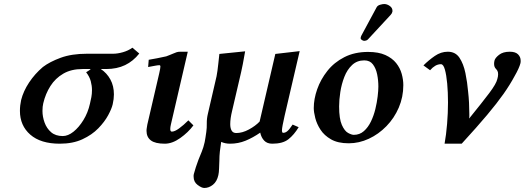

<svg xmlns="http://www.w3.org/2000/svg" viewBox="-20 -702 2607 954"><path d="M193 -369Q227 -395 281.5 -415Q336 -435 412 -435H542Q564 -435 590.5 -442.5Q617 -450 638 -465L672 -436Q642 -398 601.5 -378.5Q561 -359 507 -359H481Q511 -339 528.5 -307Q546 -275 546 -233Q546 -210 540 -184Q535 -162 517.5 -129.5Q500 -97 468.5 -64.5Q437 -32 389.5 -10Q342 12 277 12Q182 12 130.5 -33Q79 -78 79 -151Q79 -178 85 -205Q96 -249 124.5 -292Q153 -335 193 -369ZM292 -26Q318 -26 345 -47.5Q372 -69 394.5 -105.5Q417 -142 427 -187Q431 -203 434 -219.5Q437 -236 437 -254Q437 -276 431 -298.5Q425 -321 408 -343Q415 -347 423 -352.5Q431 -358 430 -359H390Q334 -359 294.5 -336Q255 -313 230.5 -274.5Q206 -236 195 -189Q193 -181 192 -171.5Q191 -162 191 -151Q191 -122 201.5 -93Q212 -64 234 -45Q256 -26 292 -26Z M913 -445 829 -83Q826 -70 826 -61Q826 -48 834 -48Q848 -48 870 -64Q892 -80 916 -104L941 -79Q915 -44 875.5 -16Q836 12 799 12Q751 12 729.5 -4.5Q708 -21 708 -52Q708 -60 709.5 -67.5Q711 -75 712 -83L771 -337Q777 -363 777 -371Q777 -378 772 -378Q765 -378 754 -376Q743 -374 716 -369L719 -405Q733 -407 760.5 -412.5Q788 -418 806 -422Q814 -425 824 -429Q834 -433 841 -436Q850 -440 857.5 -442.5Q865 -445 876 -445Z M995 232Q982 232 962 217Q942 202 942 176Q942 173 942 169.5Q942 166 943 163Q947 147 953 129Q959 111 966 92Q974 72 982.5 51.5Q991 31 997 4Q999 -7 1001 -19Q1003 -31 1005 -46Q1008 -66 1007.5 -89Q1007 -112 1013 -137L1056 -323Q1058 -332 1060.5 -350.5Q1063 -369 1065 -388Q1067 -407 1068.5 -420.5Q1070 -434 1070 -434L1198 -447Q1198 -447 1194.5 -427.5Q1191 -408 1186.5 -383.5Q1182 -359 1178 -343L1133 -150Q1124 -113 1124 -85Q1124 -65 1131 -53Q1138 -41 1154 -41Q1184 -41 1216.5 -58.5Q1249 -76 1270 -98L1348 -434L1469 -448L1394 -126Q1388 -99 1384.5 -81Q1381 -63 1381 -54Q1381 -42 1387 -42Q1398 -42 1408 -50.5Q1418 -59 1434 -83L1464 -70Q1441 -32 1413 -10Q1385 12 1333 12Q1307 12 1292.5 -3.5Q1278 -19 1273 -43Q1237 -18 1200.5 -3Q1164 12 1123 12Q1099 12 1079 3Q1075 27 1072.5 50.5Q1070 74 1070 96Q1069 115 1068.5 135Q1068 155 1065 168Q1058 200 1038 216Q1018 232 995 232Z M1539 -165Q1539 -210 1556 -258.5Q1573 -307 1606.5 -349.5Q1640 -392 1691 -418Q1742 -444 1809 -444Q1861 -444 1895 -428.5Q1929 -413 1948.5 -388.5Q1968 -364 1976 -335Q1984 -306 1984 -279Q1984 -220 1961.5 -167.5Q1939 -115 1900 -75Q1861 -35 1812.5 -12.5Q1764 10 1713 10Q1659 10 1625 -9.5Q1591 -29 1572.5 -57.5Q1554 -86 1546.5 -115.5Q1539 -145 1539 -165ZM1665 -173Q1665 -112 1678.5 -81.5Q1692 -51 1709.5 -41.5Q1727 -32 1738 -32Q1767 -32 1788 -50.5Q1809 -69 1823 -98Q1837 -127 1845 -160Q1853 -193 1856.5 -223Q1860 -253 1860 -272Q1860 -303 1854 -332.5Q1848 -362 1833 -382Q1818 -402 1790 -402Q1754 -402 1729.5 -379Q1705 -356 1691 -320Q1677 -284 1671 -245Q1665 -206 1665 -173ZM1889 -682Q1903 -682 1916.5 -672.5Q1930 -663 1930 -649V-645Q1928 -635 1921 -628L1808 -506Q1804 -502 1798.5 -500.5Q1793 -499 1790 -499Q1785 -499 1778.5 -503Q1772 -507 1772 -512Q1772 -518 1775 -524L1852 -667Q1857 -675 1869 -678.5Q1881 -682 1889 -682Z M2513 -445Q2541 -445 2554 -432Q2567 -419 2567 -401Q2567 -398 2567 -395Q2567 -392 2566 -388Q2563 -376 2555.5 -359.5Q2548 -343 2537 -324Q2514 -281 2482 -235.5Q2450 -190 2400.5 -131Q2351 -72 2274 12H2189Q2197 -32 2201.5 -86.5Q2206 -141 2206 -193Q2206 -244 2202 -287Q2198 -330 2190.5 -356.5Q2183 -383 2171 -383Q2156 -383 2142.5 -375Q2129 -367 2117 -353L2084 -377Q2110 -403 2140.5 -424Q2171 -445 2205 -445Q2243 -445 2263 -415Q2283 -385 2292.5 -339Q2302 -293 2306 -246Q2309 -220 2310.5 -191Q2312 -162 2312 -135Q2312 -129 2312 -123.5Q2312 -118 2311 -113Q2376 -193 2411 -239.5Q2446 -286 2451 -309Q2455 -322 2455 -333Q2455 -344 2451.5 -350Q2448 -356 2444 -360Q2435 -369 2435 -385Q2435 -389 2435.5 -393Q2436 -397 2437 -401Q2440 -414 2459.5 -429.5Q2479 -445 2513 -445Z"/></svg>

Font: Libertinus Serif Semibold Italic
Style: Regular
Weight: 600
Italic angle: -11.5°
Designer: Philipp H. Poll, Khaled Hosny
Foundry: Caleb Maclennan
Version: Version 7.051;RELEASE